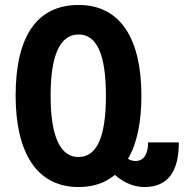

<svg xmlns="http://www.w3.org/2000/svg" viewBox="-20 -744 745 774"><path d="M297 10C357 10 405 -7 443 -39C474 -12 515 10 562 10C659 10 701 -55 701 -170H577C577 -126 562 -95 526 -95C515 -95 505 -98 496 -104C533 -166 550 -254 550 -358C550 -584 468 -724 297 -724C130 -724 43 -599 43 -359C43 -133 125 10 297 10ZM296 -111C223 -111 184 -194 184 -358C184 -522 222 -605 297 -605C370 -605 407 -525 407 -358C407 -190 370 -111 296 -111Z"/></svg>

Font: Noto Sans Georgian ExtraCondensed Bold
Style: Regular
Weight: 700
Width: 2
Designer: Monotype Design Team, Akaki Razmadze
Foundry: Google LLC
Version: Version 2.005